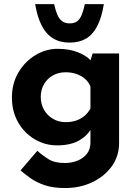

<svg xmlns="http://www.w3.org/2000/svg" viewBox="-20 -697 673 936"><path d="M297.9 219.7Q239.3 219.7 198.7 206.1Q158.2 192.4 129.9 172.4Q101.6 152.3 80.1 133.8L162.1 38.1Q185.5 59.6 215.8 78.6Q246.1 97.7 295.9 97.7Q329.1 97.7 357.4 86.4Q385.7 75.2 403.3 53.2Q420.9 31.2 420.9 -2V-97.7L425.8 -73.2Q410.2 -39.1 368.2 -13.7Q326.2 11.7 257.8 11.7Q199.2 11.7 148.4 -18.6Q97.7 -48.8 67.9 -101.6Q38.1 -154.3 38.1 -220.7Q38.1 -290 69.8 -343.8Q101.6 -397.5 152.8 -428.2Q204.1 -459 260.7 -459Q317.4 -459 359.4 -442.4Q401.4 -425.8 421.9 -402.3L417 -388.7L431.6 -436.5H560.5V0Q560.5 64.5 524.9 113.8Q489.3 163.1 429.7 191.4Q370.1 219.7 297.9 219.7ZM178.7 -224.6Q178.7 -189.5 194.8 -161.6Q210.9 -133.8 238.3 -117.7Q265.6 -101.6 299.8 -101.6Q329.1 -101.6 351.6 -109.4Q374 -117.2 391.6 -131.8Q409.2 -146.5 420.9 -168V-275.4Q412.1 -297.9 394 -313Q376 -328.1 352.5 -336.4Q329.1 -344.7 299.8 -344.7Q265.6 -344.7 238.3 -329.6Q210.9 -314.5 194.8 -287.1Q178.7 -259.8 178.7 -224.6ZM319.3 -489.3Q272.5 -489.3 238.8 -509.8Q205.1 -530.3 183.6 -571.8Q162.1 -613.3 151.4 -676.8H244.1Q250 -648.4 258.8 -627Q267.6 -605.5 282.2 -594.2Q296.9 -583 319.3 -583Q343.8 -583 357.4 -594.2Q371.1 -605.5 379.4 -627Q387.7 -648.4 393.6 -676.8H486.3Q475.6 -611.3 454.1 -569.8Q432.6 -528.3 399.4 -508.8Q366.2 -489.3 319.3 -489.3Z"/></svg>

Font: Josefin Sans CFJ
Style: Bold
Weight: 700
Designer: Santiago Orozco
Foundry: Typemade
Version: Version 2.001